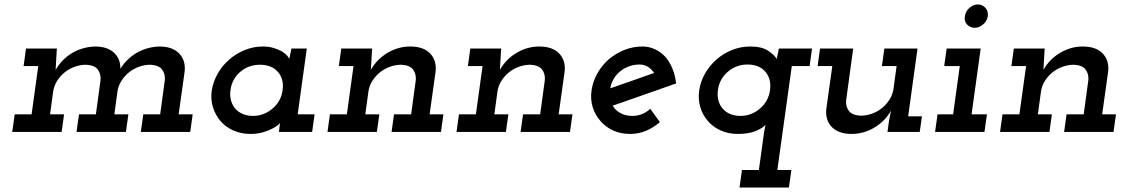

<svg xmlns="http://www.w3.org/2000/svg" viewBox="-20 -593 5060 863"><path d="M624 -79 613 0H835L846 -79H783L810 -272Q815 -322 785 -353Q755 -384 696 -384Q641 -382 595.5 -356Q550 -330 521 -284Q522 -329 492 -356.5Q462 -384 407 -384Q350 -382 304 -354.5Q258 -327 230 -279Q232 -303 232.5 -322.5Q233 -342 235 -366L236 -375H97L86 -296H152L122 -79H46L35 0H257L268 -79H205L219 -182Q223 -208 237 -230Q251 -252 271 -268Q291 -284 316 -293Q341 -302 367 -302Q405 -300 419.5 -280.5Q434 -261 432 -234L411 -79H335L324 0H546L557 -79H494L508 -182Q512 -208 526 -230Q540 -252 560 -268Q580 -284 605 -293Q630 -302 656 -302Q694 -300 708.5 -280.5Q723 -261 721 -234L700 -79Z M932 -187Q926 -147 937 -111.5Q948 -76 971 -49Q994 -22 1029 -6.5Q1064 9 1106 9Q1135 9 1159 2.5Q1183 -4 1200 -13Q1217 -21 1227 -29Q1237 -37 1239 -40Q1238 -35 1237.5 -31Q1237 -27 1236 -20L1234 0H1383L1394 -79H1318L1359 -375H1290Q1288 -363 1285 -351Q1282 -339 1280 -328Q1280 -331 1271.5 -341.5Q1263 -352 1247 -362Q1231 -371 1209.5 -377.5Q1188 -384 1161 -384Q1119 -384 1080 -368Q1041 -352 1010 -325Q979 -298 958.5 -262Q938 -226 932 -187ZM1016 -188Q1019 -213 1030.5 -234Q1042 -255 1060 -270Q1078 -286 1100.5 -294Q1123 -302 1149 -302Q1174 -302 1194.5 -294Q1215 -286 1228 -271Q1242 -256 1248 -234.5Q1254 -213 1250 -187Q1247 -163 1235.5 -142Q1224 -121 1206 -106Q1188 -90 1165.5 -81Q1143 -72 1117 -72Q1095 -72 1077 -78.5Q1059 -85 1046 -96Q1028 -112 1020 -136Q1012 -160 1016 -188Z M1751 -79 1740 0H1962L1973 -79H1911L1938 -272Q1943 -322 1913 -353Q1883 -384 1824 -384Q1770 -384 1722 -355.5Q1674 -327 1647 -279Q1649 -303 1649.5 -322.5Q1650 -342 1652 -366L1653 -375H1514L1503 -296H1569L1539 -79H1463L1452 0H1674L1685 -79H1622L1636 -182Q1640 -208 1654 -230Q1668 -252 1688 -268Q1708 -284 1733 -293Q1758 -302 1784 -302Q1822 -300 1836.5 -280.5Q1851 -261 1849 -234L1828 -79Z M2331 -79 2320 0H2542L2553 -79H2491L2518 -272Q2523 -322 2493 -353Q2463 -384 2404 -384Q2350 -384 2302 -355.5Q2254 -327 2227 -279Q2229 -303 2229.5 -322.5Q2230 -342 2232 -366L2233 -375H2094L2083 -296H2149L2119 -79H2043L2032 0H2254L2265 -79H2202L2216 -182Q2220 -208 2234 -230Q2248 -252 2268 -268Q2288 -284 2313 -293Q2338 -302 2364 -302Q2402 -300 2416.5 -280.5Q2431 -261 2429 -234L2408 -79Z M2855 -303Q2876 -303 2892.5 -292.5Q2909 -282 2920 -265Q2871 -248 2822 -230.5Q2773 -213 2723 -196Q2727 -219 2738.5 -238.5Q2750 -258 2767 -272Q2784 -286 2806.5 -294.5Q2829 -303 2855 -303ZM3019 -218Q3015 -254 3002.5 -284.5Q2990 -315 2971 -337Q2951 -359 2924.5 -371.5Q2898 -384 2867 -384Q2825 -384 2786.5 -368.5Q2748 -353 2717 -327Q2686 -300 2665.5 -264Q2645 -228 2639 -188Q2633 -147 2644 -111.5Q2655 -76 2679 -49Q2702 -22 2736 -6.5Q2770 9 2812 9Q2850 9 2883.5 -5Q2917 -19 2946 -44Q2935 -59 2924.5 -74Q2914 -89 2903 -104Q2887 -89 2866.5 -80.5Q2846 -72 2823 -72Q2792 -72 2769 -84.5Q2746 -97 2734 -118Q2806 -143 2877 -168Q2948 -193 3019 -218Z M3315 171 3304 250H3526L3537 171H3474L3539 -296H3619L3630 -375H3481Q3479 -363 3476 -351Q3473 -339 3471 -328Q3461 -346 3432.5 -365Q3404 -384 3352 -384Q3310 -384 3271 -368.5Q3232 -353 3201 -326Q3170 -299 3149.5 -263.5Q3129 -228 3123 -188Q3117 -148 3127.5 -112Q3138 -76 3162 -49Q3185 -22 3219.5 -6.5Q3254 9 3296 9Q3345 9 3376.5 -4Q3408 -17 3421 -32Q3419 -25 3417 -13Q3415 -1 3414 4L3391 171ZM3207 -188Q3210 -213 3221.5 -234Q3233 -255 3251 -270Q3269 -286 3291.5 -294.5Q3314 -303 3340 -303Q3365 -303 3384.5 -295.5Q3404 -288 3417 -274Q3432 -259 3438.5 -236.5Q3445 -214 3441 -188Q3438 -164 3426.5 -142.5Q3415 -121 3397 -106Q3379 -90 3356.5 -81Q3334 -72 3308 -72Q3286 -72 3267.5 -78.5Q3249 -85 3236 -97Q3218 -113 3210.5 -136.5Q3203 -160 3207 -188Z M3969 0H4114L4124 -70H4062L4104 -375H3955L3944 -296H4010L3996 -193Q3992 -167 3978 -145Q3964 -123 3944 -107Q3924 -91 3899 -82Q3874 -73 3848 -73Q3810 -75 3795.5 -94.5Q3781 -114 3783 -141L3815 -375H3666L3655 -296H3721L3694 -103Q3689 -53 3719 -22Q3749 9 3808 9Q3862 9 3910 -19.5Q3958 -48 3985 -96L3976 -51Z M4194 -79 4183 0H4405L4416 -79H4347L4388 -375H4235L4224 -296H4294L4264 -79ZM4317 -520Q4313 -497 4327 -482.5Q4341 -468 4361 -468Q4380 -468 4398 -482.5Q4416 -497 4420 -520Q4423 -543 4409 -558Q4395 -573 4376 -573Q4356 -573 4338 -558Q4320 -543 4317 -520Z M4774 -79 4763 0H4985L4996 -79H4934L4961 -272Q4966 -322 4936 -353Q4906 -384 4847 -384Q4793 -384 4745 -355.5Q4697 -327 4670 -279Q4672 -303 4672.5 -322.5Q4673 -342 4675 -366L4676 -375H4537L4526 -296H4592L4562 -79H4486L4475 0H4697L4708 -79H4645L4659 -182Q4663 -208 4677 -230Q4691 -252 4711 -268Q4731 -284 4756 -293Q4781 -302 4807 -302Q4845 -300 4859.5 -280.5Q4874 -261 4872 -234L4851 -79Z"/></svg>

Font: Josefin Slab Thin
Style: Bold Italic
Weight: 700
Italic angle: -12°
Version: Version 2.000